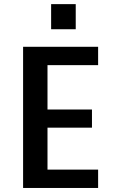

<svg xmlns="http://www.w3.org/2000/svg" viewBox="-20 -932 590 952"><path d="M94.5 0V-700H466.5V-609H215.5V-389H436V-299H215.5V-91H466.5V0ZM233.5 -911.5H355.5V-787H233.5Z"/></svg>

Font: Trispace SemiCondensed Medium
Style: Regular
Weight: 500
Width: 4
Designer: Tyler Finck
Foundry: Etcetera Type Company
Version: Version 1.210; ttfautohint (v1.8.3)